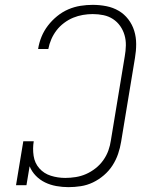

<svg xmlns="http://www.w3.org/2000/svg" viewBox="-20 -763 640 791"><path d="M262 8Q237 8 212 3.5Q187 -1 165.5 -11.5Q144 -22 127.5 -39Q111 -56 102 -78L89 0H46L76 -181H119Q114 -151 118.5 -121Q123 -91 142 -69.5Q161 -48 189.5 -39Q218 -30 249 -30Q270 -30 292 -33.5Q314 -37 334.5 -46Q355 -55 373.5 -69.5Q392 -84 405.5 -103Q419 -122 426.5 -143Q434 -164 437 -186L494 -531Q498 -553 498.5 -575.5Q499 -598 493 -618.5Q487 -639 475 -656Q463 -673 445.5 -684.5Q428 -696 406.5 -700.5Q385 -705 362 -705Q342 -705 321.5 -701.5Q301 -698 281.5 -690Q262 -682 244 -668.5Q226 -655 213 -638Q200 -621 191.5 -601.5Q183 -582 179 -561H137Q141 -587 151 -611.5Q161 -636 177.5 -657.5Q194 -679 215.5 -696.5Q237 -714 261.5 -724.5Q286 -735 311.5 -739Q337 -743 362 -743Q391 -743 418.5 -737.5Q446 -732 469 -718.5Q492 -705 508.5 -683.5Q525 -662 533 -636Q541 -610 541 -581.5Q541 -553 536 -524L479 -179Q475 -154 466.5 -129Q458 -104 443.5 -81.5Q429 -59 408 -41Q387 -23 363 -11.5Q339 0 313 4Q287 8 262 8Z"/></svg>

Font: Iosevka Curly Slab XLtExObl
Style: Regular
Weight: 200
Width: 7
Italic angle: -9°
Monospace: yes
Designer: Belleve Invis
Foundry: Belleve Invis
Version: Version 11.0.0; ttfautohint (v1.8.3)